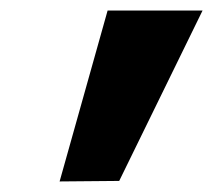

<svg xmlns="http://www.w3.org/2000/svg" viewBox="-20 -720 404 364"><path d="M184 -700 93 -376 206 -377 364 -700Z"/></svg>

Font: Jost ExtraBold
Style: Italic
Weight: 800
Italic angle: -5°
Version: Version 3.710